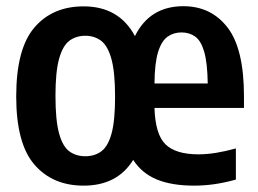

<svg xmlns="http://www.w3.org/2000/svg" viewBox="-20 -574 813 604"><path d="M243 10Q145.5 10 88.2 -56.2Q31 -122.5 31 -270.5Q31 -420.5 88 -487.2Q145 -554 243 -554Q354.5 -554 404.5 -460.5Q451 -554.5 557 -554.5Q644 -554.5 695.8 -487.5Q747.5 -420.5 747.5 -271V-234.5H466Q468.5 -151 500.8 -119.8Q533 -88.5 604 -88.5Q630.5 -88.5 659.8 -93.2Q689 -98 722 -107V-9Q685.5 1 653.8 5.5Q622 10 590.5 10Q521 10 473.8 -9.2Q426.5 -28.5 399 -71Q349 10 243 10ZM551 -472Q526 -472 507 -458.5Q488 -445 477.2 -410Q466.5 -375 466 -311.5H633.5Q632.5 -376 622.5 -410.8Q612.5 -445.5 594.2 -458.8Q576 -472 551 -472ZM248.5 -82.5Q277.5 -82.5 298.5 -97.8Q319.5 -113 330.8 -153.5Q342 -194 342 -269.5Q342 -347 330.5 -388.5Q319 -430 298 -445.8Q277 -461.5 248.5 -461.5Q219.5 -461.5 198.5 -446Q177.5 -430.5 166 -389.5Q154.5 -348.5 154.5 -272.5Q154.5 -195.5 165.8 -154.5Q177 -113.5 198 -98Q219 -82.5 248.5 -82.5Z"/></svg>

Font: Encode Sans Condensed Condensed SemiBold
Style: Regular
Weight: 600
Width: 3
Designer: Multiple Designers
Foundry: Impallari Type
Version: Version 3.000; ttfautohint (v1.8.3) -l 8 -r 50 -G 200 -x 14 